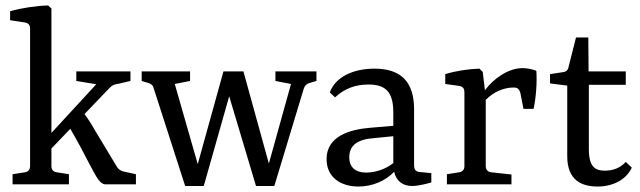

<svg xmlns="http://www.w3.org/2000/svg" viewBox="-20 -674 2341 702"><path d="M232 0V-37L188 -44C175 -46 168 -53 168 -67V-131L237 -203C248 -185 259 -164 272 -141L313 -63C333 -26 346 0 366 0H477V-37L431 -47C420 -50 411 -56 404 -70L328 -196C314 -221 303 -238 289 -257L382 -354C391 -363 399 -366 414 -368L457 -378V-413H259V-378L332 -366L168 -188V-643L156 -654C114 -653 59 -645 17 -633V-600L70 -592C83 -590 90 -583 90 -570V-67C90 -54 83 -46 71 -44L26 -37V0Z M657 6H725L818 -322L916 6H983L1091 -351C1095 -362 1102 -368 1113 -371L1137 -378V-413H987V-378L1044 -367L963 -76L870 -413H797L703 -74L619 -367L675 -378V-413H498V-378L521 -371C532 -368 539 -363 542 -351Z M1319 -43C1278 -43 1257 -64 1257 -99C1257 -144 1289 -165 1348 -169L1418 -176V-78C1393 -57 1354 -43 1319 -43ZM1291 8C1342 8 1390 -13 1421 -46C1429 -12 1452 6 1487 6C1510 6 1544 -3 1557 -7V-41L1516 -45C1501 -46 1494 -53 1494 -69V-274C1494 -375 1446 -423 1349 -423C1272 -423 1206 -393 1186 -336L1205 -318C1240 -351 1281 -365 1327 -365C1389 -365 1418 -339 1418 -263V-214L1335 -207C1260 -201 1174 -177 1174 -92C1174 -27 1224 8 1291 8Z M1745 -411 1733 -423C1694 -422 1647 -415 1608 -403V-367L1658 -360C1673 -358 1678 -350 1678 -336V-67C1678 -53 1671 -46 1658 -44L1614 -37V0H1850V-36L1777 -44C1764 -45 1756 -53 1756 -67V-309C1787 -340 1824 -354 1858 -354C1873 -354 1879 -348 1883 -332L1894 -276H1931C1940 -318 1944 -374 1941 -415C1928 -421 1905 -425 1891 -425C1838 -425 1784 -386 1753 -344Z M2054 -103C2054 -16 2105 8 2165 8C2220 8 2269 -16 2290 -61L2268 -82C2249 -61 2223 -50 2192 -50C2155 -50 2133 -65 2133 -129V-364H2268V-413H2132L2131 -537H2086L2059 -430C2057 -418 2050 -411 2037 -410L1991 -403V-369L2054 -361Z"/></svg>

Font: Yrsa
Style: Regular
Weight: 400
Designer: Anna Giedrys (Yrsa+Rasa design), David Brezina (Yrsa art-direction, Rasa art-direction, design)
Foundry: Rosetta Type Foundry
Version: Version 1.001;PS 1.1;hotconv 1.0.88;makeotf.lib2.5.647800